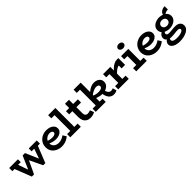

<svg xmlns="http://www.w3.org/2000/svg" viewBox="374 -2345 4207 4207"><g transform="rotate(-45 2478.0 -241.0)"><path d="M17 -372.3V-470.8H287.3V-382.3H128.7L126.9 -372.3ZM235.7 13.2 70.4 -408.9H196.1L318.8 -58.5L292.7 13.2ZM280.9 13.2 237.9 -40.9 420.7 -458H457.7L474.6 -349.8L302.7 13.2ZM587.2 13.2 413.5 -349.8 445.3 -458H493.9L667 -58.5L642.7 13.2ZM631.1 13.2 585.3 -40.9 715.7 -415.1H823.9L652.7 13.2ZM622.8 -382.3V-470.8H871.4V-372.3H761.5L759.6 -382.3Z M1169.5 14Q1119.2 14 1071.1 -1.4Q1023 -16.8 984.2 -47Q945.5 -77.3 923.1 -122.1Q900.7 -166.8 900.7 -225.4Q900.7 -286 923.5 -333.5Q946.2 -380.9 984.9 -414.3Q1023.6 -447.7 1072.2 -465.3Q1120.8 -483 1173 -483Q1235.7 -483 1283.8 -464.5Q1331.8 -446 1359.3 -412Q1386.9 -377.9 1386.9 -332.1Q1386.9 -284.5 1359 -253.1Q1331.1 -221.7 1286.7 -205.9Q1242.3 -190.1 1192.2 -190.1Q1131.5 -190.1 1084.9 -205Q1038.3 -219.9 992.9 -241.5L992.6 -313.4Q1046.5 -289.1 1087.1 -281.6Q1127.6 -274 1162.3 -274Q1192.4 -274.8 1214.8 -281.6Q1237.1 -288.4 1249.9 -301.3Q1262.7 -314.2 1262.7 -332.1Q1262.7 -356.5 1240.5 -371.3Q1218.3 -386.1 1182.2 -386.1Q1151.9 -386.1 1123.1 -374.9Q1094.3 -363.7 1070.9 -343.2Q1047.6 -322.6 1033.6 -294Q1019.6 -265.5 1019.6 -230Q1019.6 -185.6 1040.8 -154.2Q1061.9 -122.7 1097.2 -106.7Q1132.4 -90.6 1174.1 -90.6Q1229.1 -90.6 1272.1 -108.7Q1315.2 -126.8 1348.4 -153.2L1400.2 -71.9Q1371.3 -46.8 1336.4 -27.3Q1301.5 -7.8 1260 3.1Q1218.4 14 1169.5 14Z M1538.9 -30.7V-686H1663.2V-30.7ZM1439.4 0V-98.5H1765.5V0ZM1439.6 -587.5V-686H1655.5V-587.5Z M2056.6 14Q2001.4 14 1960.6 -10.3Q1919.8 -34.6 1898 -79.5Q1876.2 -124.3 1876.2 -186.2V-602H2000.4V-185.5Q2000.4 -156.2 2009.7 -136.1Q2018.9 -116 2036.2 -105.6Q2053.5 -95.2 2077.3 -95.2Q2101.5 -95.2 2122.4 -100.7Q2143.3 -106.2 2161.7 -115.1L2197.9 -23.5Q2174.5 -8.5 2139.1 2.8Q2103.7 14 2056.6 14ZM1777.4 -372.5V-471H2145.3V-372.5Z M2617.9 -173.2Q2578.3 -173.2 2544.3 -179.8Q2510.3 -186.5 2479.6 -196.9Q2448.9 -207.4 2419.4 -218.6V-296.1Q2455 -283.2 2485.7 -275.1Q2516.4 -267.1 2542.9 -264.1Q2569.4 -261.2 2591.2 -261.7Q2619.6 -263.3 2643.3 -270.5Q2667 -277.7 2681.6 -291.8Q2696.3 -305.8 2696.3 -327.1Q2696.3 -354 2675.8 -367.7Q2655.4 -381.5 2618.6 -381.5Q2594.2 -381.5 2561.7 -370.9Q2529.1 -360.3 2492.8 -339.5Q2456.5 -318.8 2419.4 -286.8L2421.7 -369.7Q2456.3 -404 2493.5 -429.2Q2530.7 -454.4 2570.9 -468.7Q2611.1 -483 2652.3 -483Q2698.1 -483 2737.9 -466.4Q2777.7 -449.8 2802.2 -416.3Q2826.6 -382.8 2825.9 -331.7Q2825.1 -292.6 2806.5 -262.9Q2788 -233.1 2757.9 -213.1Q2727.8 -193.2 2691.1 -183.2Q2654.3 -173.2 2617.9 -173.2ZM2228.4 0V-98.5H2537.6V0ZM2327.9 -30.7V-686H2447.6V-30.7ZM2228.4 -587.5V-686H2438.4V-587.5ZM2781.8 13.8Q2732.3 13.8 2694.8 -11.8Q2657.2 -37.4 2635 -84.6Q2612.8 -131.9 2608.2 -197H2696.3Q2702.1 -163 2715.4 -138.6Q2728.7 -114.2 2748 -101Q2767.3 -87.8 2791.7 -87Q2810 -86.2 2826.1 -90.1Q2842.1 -93.9 2857.1 -101.4L2882.2 -12.8Q2862.4 -0.5 2836.8 6.6Q2811.2 13.8 2781.8 13.8Z M3106.5 -209.2V-304.8Q3142.7 -356.5 3185.4 -396.7Q3228.1 -437 3273.3 -460.1Q3318.6 -483.2 3361.9 -483.2H3411.2V-273H3303.1V-359.5Q3278.9 -360 3246.6 -341.9Q3214.3 -323.8 3178.2 -290.5Q3142.2 -257.2 3106.5 -209.2ZM2925.6 0V-98.5H3251.5V0ZM3025.9 -30.7V-471H3150.2V-30.7ZM2925.6 -372.5V-471H3142.5V-372.5Z M3583.9 -30.7V-471H3708.2V-30.7ZM3483.6 0V-98.5H3809.5V0ZM3483.6 -372.8V-471H3676V-372.8ZM3635.2 -559.4Q3599.4 -559.4 3574.1 -578.8Q3548.7 -598.3 3548.7 -627.4Q3548.7 -658.3 3574.1 -678.4Q3599.4 -698.4 3635.2 -698.4Q3674.6 -698.4 3699 -678.4Q3723.5 -658.3 3723.5 -627.4Q3723.5 -598.3 3699 -578.8Q3674.5 -559.4 3635.2 -559.4Z M4115.5 14Q4065.2 14 4017.1 -1.4Q3969 -16.8 3930.2 -47Q3891.5 -77.3 3869.1 -122.1Q3846.7 -166.8 3846.7 -225.4Q3846.7 -286 3869.5 -333.5Q3892.2 -380.9 3930.9 -414.3Q3969.6 -447.7 4018.2 -465.3Q4066.8 -483 4119 -483Q4181.7 -483 4229.8 -464.5Q4277.8 -446 4305.3 -412Q4332.9 -377.9 4332.9 -332.1Q4332.9 -284.5 4305 -253.1Q4277.1 -221.7 4232.7 -205.9Q4188.3 -190.1 4138.2 -190.1Q4077.5 -190.1 4030.9 -205Q3984.3 -219.9 3938.9 -241.5L3938.6 -313.4Q3992.5 -289.1 4033.1 -281.6Q4073.6 -274 4108.3 -274Q4138.4 -274.8 4160.8 -281.6Q4183.1 -288.4 4195.9 -301.3Q4208.7 -314.2 4208.7 -332.1Q4208.7 -356.5 4186.5 -371.3Q4164.3 -386.1 4128.2 -386.1Q4097.9 -386.1 4069.1 -374.9Q4040.3 -363.7 4016.9 -343.2Q3993.6 -322.6 3979.6 -294Q3965.6 -265.5 3965.6 -230Q3965.6 -185.6 3986.8 -154.2Q4007.9 -122.7 4043.2 -106.7Q4078.4 -90.6 4120.1 -90.6Q4175.1 -90.6 4218.1 -108.7Q4261.2 -126.8 4294.4 -153.2L4346.2 -71.9Q4317.3 -46.8 4282.4 -27.3Q4247.5 -7.8 4206 3.1Q4164.4 14 4115.5 14Z M4624.8 215.3Q4559.6 215.3 4507.4 199.5Q4455.3 183.7 4424.9 153Q4394.6 122.3 4394.6 77.8Q4394.6 47.3 4410.6 23Q4426.6 -1.2 4449.4 -19.4Q4472.2 -37.6 4492.3 -49.2L4544.9 -21.9Q4529.8 -14.7 4515.5 5.3Q4501.2 25.3 4501.2 51.5Q4501.2 72 4516.8 86.3Q4532.5 100.7 4563.9 108Q4595.3 115.3 4641.3 115.3Q4689.4 115.3 4731.7 106.3Q4774 97.3 4800.5 80.4Q4827.1 63.6 4827.1 41.2Q4827.1 18.5 4810 9.4Q4793 0.2 4761.2 0.2Q4740.2 0.2 4718.1 2.5Q4696 4.7 4671.8 7.6Q4647.5 10.5 4619.7 12.8Q4591.9 15 4559.1 15Q4518.6 15 4484.8 0.6Q4451 -13.9 4430.6 -39.7Q4410.2 -65.5 4410.2 -100Q4410.2 -135.4 4428 -162.2Q4445.8 -189 4473.6 -208Q4501.3 -227 4530.9 -237.4L4578.3 -203.2Q4562.3 -195.6 4548.5 -183.8Q4534.6 -172 4526.1 -158.3Q4517.5 -144.5 4517.5 -129.5Q4517.5 -113.3 4526.5 -103.2Q4535.5 -93.2 4550 -88.3Q4564.6 -83.4 4582.9 -83.4Q4609.1 -83.4 4632.9 -85.3Q4656.7 -87.2 4680.6 -89.7Q4704.4 -92.2 4730.6 -94.1Q4756.9 -96 4788.1 -96Q4832.9 -96 4867.3 -81.2Q4901.7 -66.4 4921.1 -38Q4940.6 -9.7 4940.6 33.5Q4940.6 76.2 4915.7 109.8Q4890.8 143.4 4846.9 166.7Q4803 190.1 4746 202.7Q4689 215.3 4624.8 215.3ZM4667.4 -143Q4627.5 -143 4588.4 -153.6Q4549.3 -164.2 4517.5 -185.3Q4485.7 -206.5 4466.7 -238.3Q4447.8 -270.2 4447.8 -312Q4447.8 -354.8 4467.9 -386.8Q4488 -418.8 4520.7 -440.3Q4553.4 -461.8 4591.7 -472.4Q4630.1 -483 4667.4 -483Q4707.7 -483 4746.8 -472.4Q4785.9 -461.8 4817.9 -440.8Q4849.8 -419.8 4869.3 -388.3Q4888.7 -356.8 4888.7 -315Q4888.7 -272.5 4868.6 -240.1Q4848.5 -207.7 4815.7 -186.1Q4783 -164.5 4744 -153.7Q4705.1 -143 4667.4 -143ZM4668.1 -229.2Q4697.8 -229.2 4719.8 -240.2Q4741.9 -251.2 4754.3 -270.9Q4766.7 -290.5 4766.7 -315Q4766.7 -339.8 4754.1 -358.4Q4741.5 -377 4719.3 -386.9Q4697.2 -396.8 4668.1 -396.8Q4639.3 -396.8 4616.8 -385.9Q4594.2 -375 4581.6 -356.3Q4569 -337.5 4569 -312Q4569 -287.2 4581.6 -268.6Q4594.2 -250 4616.7 -239.6Q4639.1 -229.2 4668.1 -229.2ZM4807.9 -410.3 4767.2 -442Q4773.9 -475.4 4788.9 -499.4Q4803.9 -523.4 4826 -538.8Q4848.1 -554.1 4875.1 -561.8Q4902.2 -569.5 4932.2 -569.8V-468.5Q4890.9 -467.8 4860.6 -456.1Q4830.2 -444.4 4807.9 -410.3Z"/></g></svg>

Font: BioRhyme ExtraBold
Style: Regular
Weight: 800
Designer: Aoife Mooney
Foundry: Aoife Mooney Type
Version: Version 1.600;gftools[0.9.33]